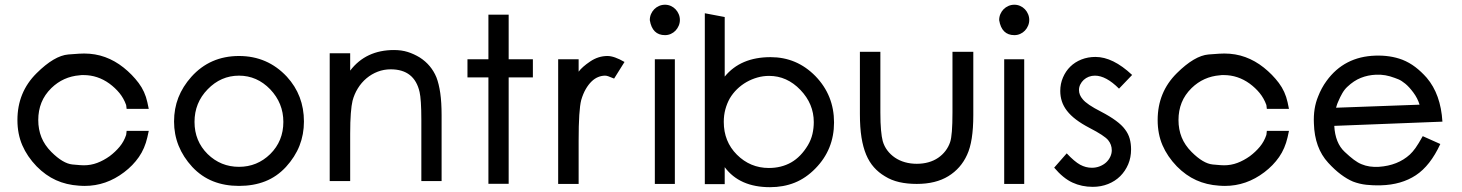

<svg xmlns="http://www.w3.org/2000/svg" viewBox="-20 -757 6100 801"><path d="M600.6 -210.9 594.7 -184.1Q584 -137.2 559.3 -101.8Q534.7 -66.4 498 -38.6Q422.9 18.6 333.5 18.6Q328.1 18.6 322 18.3Q315.9 18.1 309.1 17.6Q256.8 14.2 213.6 -5.4Q170.4 -24.9 132.8 -63Q93.3 -104 73 -151.1Q52.7 -198.2 52.7 -256.3Q52.7 -372.6 132.8 -451.7Q206.5 -524.9 265.1 -529.8Q293.5 -532.2 309.8 -533Q326.2 -533.7 331.1 -533.7Q377.4 -533.7 418.5 -518.8Q459.5 -503.9 495.6 -475.1Q531.7 -446.3 558.3 -410.9Q585 -375.5 594.7 -330.6L600.6 -302.7H508.3L506.3 -318.8Q496.1 -347.2 478.3 -368.9Q460.4 -390.6 436.5 -408.2Q387.2 -443.8 328.6 -443.8Q323.7 -443.8 320.3 -443.8Q316.9 -443.8 312.5 -442.9Q243.7 -437.5 194.3 -389.6Q166 -361.8 152.8 -328.6Q139.6 -295.4 139.6 -256.3Q139.6 -217.3 152.8 -184.3Q166 -151.4 194.3 -123Q242.7 -74.7 282.2 -70.8Q301.8 -68.8 313.7 -68.1Q325.7 -67.4 329.6 -67.4Q358.9 -67.4 385.5 -77.4Q412.1 -87.4 437.5 -105.5Q461.4 -123.5 479.2 -145Q497.1 -166.5 506.3 -194.3L508.3 -210.9Z M1248 -250Q1248 -196.3 1229.5 -149.2Q1210.9 -102.1 1172.9 -60.5Q1134.8 -19.5 1086.2 -0.5Q1037.6 18.6 977.1 18.6Q917.5 18.6 868.9 -0.7Q820.3 -20 782.2 -60.5Q706.1 -143.1 706.1 -250Q706.1 -303.7 724.1 -349.9Q742.2 -396 778.3 -436.5Q856.4 -523.4 977.1 -523.4Q1096.2 -523.4 1176.8 -437Q1248 -359.4 1248 -250ZM1162.1 -248.5Q1162.1 -326.7 1107.4 -384.3Q1052.2 -441.4 977.1 -441.4Q901.4 -441.4 846.2 -384.3Q791.5 -328.1 791.5 -248.5Q791.5 -168.5 846.2 -114.3Q900.9 -61 977.1 -61Q1052.7 -61 1107.4 -114.3Q1162.1 -168.5 1162.1 -248.5Z M1822.3 -1.5H1737.8V-256.3Q1737.8 -300.3 1735.8 -329.3Q1733.9 -358.4 1730.5 -373Q1709 -467.8 1609.9 -467.8Q1581.5 -467.8 1555.9 -458Q1530.3 -448.2 1509 -430.4Q1487.8 -412.6 1472.9 -388.4Q1458 -364.3 1450.7 -336.4Q1446.3 -318.4 1443.6 -284.2Q1440.9 -250 1440.9 -198.7V-1.5H1355.5V-534.7H1440.9V-462.4Q1506.3 -548.3 1624 -548.3Q1654.8 -548.3 1680.7 -540.3Q1706.5 -532.2 1731.4 -517.1Q1779.3 -486.3 1800.8 -434.1Q1811 -407.7 1816.7 -368.9Q1822.3 -330.1 1822.3 -276.4Z M2203.1 -434.1H2102.1V9.8H2017.6V-434.1H1930.2V-509.8H2017.6V-695.8H2102.1V-509.8H2203.1Z M2585.4 -498.5 2542 -429.2Q2524.4 -436.5 2517.1 -439Q2509.8 -441.4 2504.4 -441.4Q2489.7 -441.4 2475.3 -435.5Q2460.9 -429.7 2448 -417.2Q2435.1 -404.8 2423.8 -385.5Q2412.6 -366.2 2404.8 -339.8Q2399.4 -318.8 2396.7 -277.1Q2394 -235.4 2394 -169.9V10.3H2308.6V-509.8H2394V-458Q2408.7 -478 2442.4 -500.7Q2476.1 -523.4 2514.2 -523.4Q2542.5 -523.4 2585.4 -498.5Z M2816.4 -673.8Q2816.4 -661.1 2811.5 -649.7Q2806.6 -638.2 2798.3 -629.4Q2790 -620.6 2778.6 -615.5Q2767.1 -610.4 2754.4 -610.4Q2701.2 -610.4 2690.9 -672.9Q2690.9 -686.5 2695.8 -698Q2700.7 -709.5 2709.2 -718.3Q2717.8 -727.1 2729.5 -732.2Q2741.2 -737.3 2754.4 -737.3Q2767.1 -737.3 2778.6 -732.2Q2790 -727.1 2798.3 -718.3Q2806.6 -709.5 2811.5 -698Q2816.4 -686.5 2816.4 -673.8ZM2795.4 10.3H2711.9V-509.8H2795.4Z M3459.5 -246.1Q3459.5 -133.3 3381.8 -54.2Q3342.3 -13.7 3295.4 5.1Q3248.5 23.9 3192.4 23.9Q3065.4 23.9 3003.4 -59.6V11.2H2920.4V-701.7L3003.4 -686V-437.5Q3069.8 -518.6 3194.8 -518.6Q3304.2 -518.6 3381.8 -439.5Q3459.5 -359.4 3459.5 -246.1ZM3375 -247.6Q3375 -323.7 3319.3 -381.8Q3263.2 -440.4 3188.5 -440.4Q3163.6 -440.4 3139.6 -433.6Q3115.7 -426.8 3094.2 -414.6Q3072.8 -402.3 3054.9 -385Q3037.1 -367.7 3024.4 -346.2Q3012.7 -325.2 3006.1 -300.8Q2999.5 -276.4 2999.5 -248.5Q2999.5 -166.5 3054.2 -111.8Q3109.9 -56.2 3187.5 -56.2Q3239.7 -56.2 3280.5 -79.3Q3321.3 -102.5 3350.6 -151.4Q3363.8 -173.8 3369.4 -198Q3375 -222.2 3375 -247.6Z M4040.5 -276.4Q4040.5 -166.5 4014.6 -111.3Q3988.8 -54.2 3936.3 -22Q3883.8 10.3 3804.7 10.3Q3764.6 10.3 3731.4 2.7Q3698.2 -4.9 3671.9 -21.5Q3645.5 -37.1 3626 -59.1Q3606.4 -81.1 3593.5 -111.8Q3580.6 -142.6 3574 -183.8Q3567.4 -225.1 3567.4 -281.2V-541H3652.8V-287.6Q3652.8 -243.7 3655.5 -214.4Q3658.2 -185.1 3662.6 -168.5Q3668.9 -146.5 3682.1 -129.2Q3695.3 -111.8 3713.6 -99.4Q3731.9 -86.9 3755.1 -80.3Q3778.3 -73.7 3804.7 -73.7Q3831.1 -73.7 3853.5 -80.1Q3876 -86.4 3893.8 -98.6Q3911.6 -110.8 3924.3 -127.4Q3937 -144 3943.8 -164.1Q3953.6 -192.4 3953.6 -287.6V-541H4040.5Z M4273.9 -673.8Q4273.9 -661.1 4269 -649.7Q4264.2 -638.2 4255.9 -629.4Q4247.6 -620.6 4236.1 -615.5Q4224.6 -610.4 4211.9 -610.4Q4158.7 -610.4 4148.4 -672.9Q4148.4 -686.5 4153.3 -698Q4158.2 -709.5 4166.7 -718.3Q4175.3 -727.1 4187 -732.2Q4198.7 -737.3 4211.9 -737.3Q4224.6 -737.3 4236.1 -732.2Q4247.6 -727.1 4255.9 -718.3Q4264.2 -709.5 4269 -698Q4273.9 -686.5 4273.9 -673.8ZM4252.9 10.3H4169.4V-509.8H4252.9Z M4698.7 -133.8Q4698.7 -100.1 4686.8 -71.8Q4674.8 -43.5 4653.6 -22.2Q4632.3 -1 4602.8 10.7Q4573.2 22.5 4539.1 22.5Q4492.7 22.5 4454.1 4.6Q4415.5 -13.2 4377.9 -57.6L4430.2 -117.2Q4462.9 -82.5 4486.3 -69.8Q4509.8 -57.1 4535.2 -57.1Q4552.7 -57.1 4568.1 -63.2Q4583.5 -69.3 4594.5 -79.3Q4605.5 -89.4 4611.8 -102.8Q4618.2 -116.2 4618.2 -129.9Q4618.2 -153.8 4603 -172.4Q4587.4 -191.4 4524.9 -223.6Q4492.2 -240.7 4469 -258.3Q4445.8 -275.9 4431.2 -294.9Q4416.5 -314 4409.9 -334.5Q4403.3 -355 4403.3 -377.4Q4403.3 -407.7 4414.6 -433.8Q4425.8 -460 4445.1 -479Q4464.4 -498 4491.5 -508.8Q4518.6 -519.5 4550.3 -519.5Q4623 -519.5 4703.1 -444.3L4648.4 -387.2Q4594.2 -441.4 4547.9 -441.4Q4534.2 -441.4 4522.2 -436.8Q4510.3 -432.1 4501.2 -423.8Q4492.2 -415.5 4486.8 -404.5Q4481.4 -393.6 4481.4 -381.3Q4481.4 -360.8 4497.1 -342.8Q4514.2 -321.3 4572.8 -291.5Q4647.9 -252.4 4673.3 -217.3Q4687.5 -198.7 4693.1 -178Q4698.7 -157.2 4698.7 -133.8Z M5357.4 -210.9 5351.6 -184.1Q5340.8 -137.2 5316.2 -101.8Q5291.5 -66.4 5254.9 -38.6Q5179.7 18.6 5090.3 18.6Q5085 18.6 5078.9 18.3Q5072.8 18.1 5065.9 17.6Q5013.7 14.2 4970.5 -5.4Q4927.2 -24.9 4889.6 -63Q4850.1 -104 4829.8 -151.1Q4809.6 -198.2 4809.6 -256.3Q4809.6 -372.6 4889.6 -451.7Q4963.4 -524.9 5022 -529.8Q5050.3 -532.2 5066.7 -533Q5083 -533.7 5087.9 -533.7Q5134.3 -533.7 5175.3 -518.8Q5216.3 -503.9 5252.4 -475.1Q5288.6 -446.3 5315.2 -410.9Q5341.8 -375.5 5351.6 -330.6L5357.4 -302.7H5265.1L5263.2 -318.8Q5252.9 -347.2 5235.1 -368.9Q5217.3 -390.6 5193.4 -408.2Q5144 -443.8 5085.4 -443.8Q5080.6 -443.8 5077.1 -443.8Q5073.7 -443.8 5069.3 -442.9Q5000.5 -437.5 4951.2 -389.6Q4922.9 -361.8 4909.7 -328.6Q4896.5 -295.4 4896.5 -256.3Q4896.5 -217.3 4909.7 -184.3Q4922.9 -151.4 4951.2 -123Q4999.5 -74.7 5039.1 -70.8Q5058.6 -68.8 5070.6 -68.1Q5082.5 -67.4 5086.4 -67.4Q5115.7 -67.4 5142.3 -77.4Q5168.9 -87.4 5194.3 -105.5Q5218.3 -123.5 5236.1 -145Q5253.9 -166.5 5263.2 -194.3L5265.1 -210.9Z M5997.6 -249.5 5546.4 -231.9Q5550.3 -160.2 5589.8 -123.5Q5610.4 -104 5627.9 -90.8Q5645.5 -77.6 5660.6 -71.8Q5691.9 -58.6 5732.4 -61Q5811.5 -66.4 5861.8 -112.3Q5873 -122.6 5885.3 -139.6Q5897.5 -156.7 5915.5 -189L5988.8 -156.2Q5946.8 -65.4 5886.7 -25.9Q5826.7 13.7 5741.2 16.1Q5709.5 17.1 5680.4 13.9Q5651.4 10.7 5624.5 0.5Q5600.1 -9.8 5574.2 -29.1Q5548.3 -48.3 5521 -78.1Q5492.7 -108.9 5477.8 -149.7Q5462.9 -190.4 5461.4 -242.2Q5458.5 -305.2 5479 -354.5Q5485.8 -372.1 5494.6 -388.4Q5503.4 -404.8 5514.2 -419.4Q5587.9 -521 5718.3 -524.9Q5749 -525.9 5776.9 -521.7Q5804.7 -517.6 5830.6 -507.8Q5859.9 -496.1 5884.5 -477.3Q5909.2 -458.5 5932.1 -432.6Q5990.7 -363.8 5997.6 -249.5ZM5902.3 -320.3Q5894 -347.2 5876.5 -370.8Q5858.9 -394.5 5842.8 -407.7Q5826.7 -420.9 5814.2 -426Q5801.8 -431.2 5798.3 -432.1Q5778.8 -439.5 5759.8 -442.9Q5740.7 -446.3 5719.7 -445.3Q5686.5 -443.8 5657.2 -432.1Q5627.9 -420.4 5601.1 -395Q5589.4 -384.3 5580.1 -368.4Q5570.8 -352.5 5562.5 -332.5Q5558.6 -324.2 5555.9 -314.5Q5553.2 -304.7 5553.7 -307.6Z"/></svg>

Font: Kawthoolei
Style: Bold
Weight: 700
Designer: Moe Zed
Foundry: Moe Zed
Version: Version 1.000;July 10, 2024;FontCreator 14.0.0.2901 32-bit